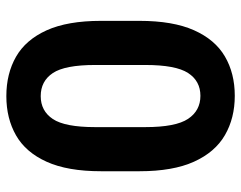

<svg xmlns="http://www.w3.org/2000/svg" viewBox="-98 -663 770 614"><g transform="rotate(-90 287.0 -356.0)"><path d="M527.3 -418V-294.9Q527.3 -188 497.3 -120.6Q467.3 -53.2 413.3 -21.7Q359.4 9.8 287.6 9.8Q216.3 9.8 161.9 -21.7Q107.4 -53.2 76.9 -120.6Q46.4 -188 46.4 -294.9V-418Q46.4 -524.9 76.7 -591.8Q106.9 -658.7 161.1 -689.7Q215.3 -720.7 286.6 -720.7Q358.4 -720.7 412.6 -689.7Q466.8 -658.7 497.1 -591.8Q527.3 -524.9 527.3 -418ZM386.2 -276.4V-437Q386.2 -533.2 360.4 -572Q334.5 -610.8 286.6 -610.8Q239.3 -610.8 213.4 -572Q187.5 -533.2 187.5 -437V-276.4Q187.5 -179.2 213.9 -139.6Q240.2 -100.1 287.6 -100.1Q335 -100.1 360.6 -139.6Q386.2 -179.2 386.2 -276.4Z"/></g></svg>

Font: Vazirmatn UI
Style: Bold
Weight: 700
Designer: Saber Rastikerdar
Foundry: Saber Rastikerdar
Version: Version 33.003